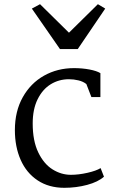

<svg xmlns="http://www.w3.org/2000/svg" viewBox="-20 -886 552 916"><path d="M51 0ZM459 -537V-423H416L392 -485Q377 -497 354.5 -502.5Q332 -508 309 -508Q261 -508 222 -484Q183 -460 159.5 -412.5Q136 -365 136 -297Q136 -214 162.5 -159Q189 -104 230.5 -78Q272 -52 318 -52Q355 -52 397 -61.5Q439 -71 460 -84L476 -43Q448 -18 396 -4Q344 10 287 10Q213 10 159.5 -25.5Q106 -61 78.5 -123.5Q51 -186 51 -265Q51 -355 88.5 -422Q126 -489 190 -525Q254 -561 333 -561Q372 -561 406.5 -554.5Q441 -548 459 -537ZM171 -866 309 -730 447 -866 482 -845 351 -652H266L132 -845Z"/></svg>

Font: Grenzecho Serif
Style: Serif-Regular
Weight: 400
Designer: Dan Reynolds
Foundry: Dan Reynolds
Version: Version 1.001; ttfautohint (v1.1) -l 5 -r 5 -G 72 -x 0 -D la